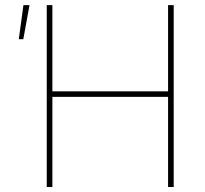

<svg xmlns="http://www.w3.org/2000/svg" viewBox="-20 -748 821 768"><path d="M167 0V-727.5H189.5V-382.8H652.3V-727.5H674.8V0H652.3V-360.4H189.5V0ZM55.2 -591.3 73.7 -727.5H98.1L73.2 -591.3Z"/></svg>

Font: Inter 18pt Thin
Style: Regular
Weight: 250
Designer: Rasmus Andersson
Foundry: rsms
Version: Version 4.001;git-66647c0bb